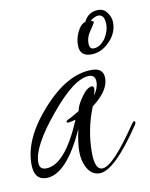

<svg xmlns="http://www.w3.org/2000/svg" viewBox="-79 -572 490 627"><g transform="rotate(-10 166.0 -259.0)"><path d="M202 4Q175 4 160 -24Q148 -47 148 -77Q148 -92 150.5 -110.5Q153 -129 158 -151Q95 -11 28 -11Q-13 -11 -13 -64Q-13 -149 69 -240Q152 -333 234 -333Q273 -333 273 -299Q273 -257 217 -215Q188 -143 188 -67Q188 -10 213 -10Q248 -10 333 -136Q339 -144 342 -144Q345 -144 345 -140Q345 -135 341 -130Q251 4 202 4ZM32 -42Q95 -42 154 -182Q146 -180 139.5 -178.5Q133 -177 128 -177Q124 -177 124 -180Q124 -185 138 -190L169 -208Q171 -225 190 -252Q209 -280 226 -280Q232 -280 232 -271Q232 -264 227 -249Q243 -271 243 -292Q243 -315 222 -315Q172 -315 91 -216Q10 -119 10 -65Q10 -42 32 -42ZM242 -383Q204 -383 204 -420Q204 -429 206 -439.5Q208 -450 213 -461Q225 -487 241 -491Q256 -522 289 -522Q308 -522 318 -507Q330 -492 330 -473Q330 -438 303 -411Q276 -383 242 -383ZM253 -401Q274 -401 292 -425Q299 -436 303 -447.5Q307 -459 307 -471Q307 -504 286 -504Q276 -504 259 -492L269 -487Q266 -479 250 -456Q239 -440 239 -420Q239 -401 253 -401Z"/></g></svg>

Font: Love Light
Style: Regular
Weight: 400
Designer: Robert E. Leuschke
Foundry: Robert E. Leuschke
Version: Version 1.010; ttfautohint (v1.8.3)